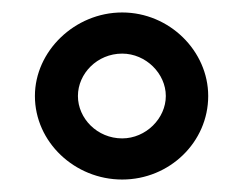

<svg xmlns="http://www.w3.org/2000/svg" viewBox="-20 -788 393 308"><path d="M36 -634C36 -560 100 -500 176 -500C252 -500 314 -560 314 -634C314 -706 252 -768 176 -768C100 -768 36 -706 36 -634ZM105 -634C105 -670 136 -702 176 -702C214 -702 246 -670 246 -634C246 -598 214 -566 176 -566C136 -566 105 -598 105 -634Z"/></svg>

Font: Ampere
Style: Regular
Weight: 400
Version: Version 1